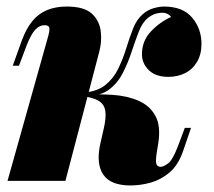

<svg xmlns="http://www.w3.org/2000/svg" viewBox="-20 -553 655 587"><path d="M459 -85Q455 -58 458.5 -50.5Q462 -43 471 -43Q480 -43 494 -53.5Q508 -64 524 -106L545 -162H564L539 -89Q524 -47 497.5 -25Q471 -3 440 5.5Q409 14 379 14Q318 14 295.5 -19.5Q273 -53 287 -115L297 -159Q305 -193 302 -213.5Q299 -234 282 -244.5Q265 -255 231 -259V-263Q279 -266 324 -263Q369 -260 403.5 -245Q438 -230 455 -199Q472 -168 464 -116ZM478 -514Q464 -514 453 -510Q442 -506 432 -498Q415 -484 404 -455.5Q393 -427 382 -393.5Q371 -360 355 -329Q339 -298 312.5 -278.5Q286 -259 243 -260L233 -259L235 -270Q277 -273 302 -293Q327 -313 341.5 -343Q356 -373 366 -405.5Q376 -438 387 -466Q398 -494 417 -510Q432 -523 450 -528Q468 -533 481 -533Q539 -533 567.5 -499Q596 -465 596 -419Q596 -387 582.5 -364Q569 -341 546 -329.5Q523 -318 495 -318Q456 -318 435 -338.5Q414 -359 414 -387Q414 -428 441.5 -457Q469 -486 503 -501Q499 -507 492 -510.5Q485 -514 478 -514ZM180 0Q180 0 162 0Q144 0 118 0Q92 0 65.5 0Q39 0 21 0Q3 0 3 0L125 -434Q132 -457 131 -466.5Q130 -476 116 -476Q101 -476 88 -462.5Q75 -449 61 -413L38 -352H19L47 -430Q60 -465 78.5 -488Q97 -511 123.5 -522Q150 -533 184 -533Q237 -533 260.5 -511.5Q284 -490 288 -457.5Q292 -425 283 -393Z"/></svg>

Font: Playfair Display Black
Style: Italic
Weight: 900
Italic angle: -14°
Designer: Claus Eggers Sørensen
Foundry: Claus Eggers Sørensen
Version: Version 1.203